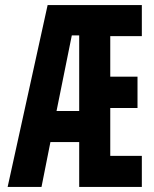

<svg xmlns="http://www.w3.org/2000/svg" viewBox="-20 -734 603 754"><path d="M10 0 167 -714H537V-592H413V-433H520V-310H413V-122H537V0H291V-176H178L143 0ZM262 -595 202 -298H291V-595Z"/></svg>

Font: Noto Sans Mono SemiCondensed
Style: Bold
Weight: 700
Width: 4
Designer: Monotype Design Team
Foundry: Monotype Imaging Inc.
Version: Version 2.014